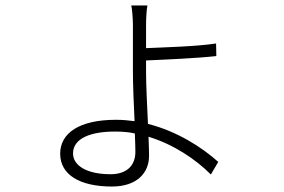

<svg xmlns="http://www.w3.org/2000/svg" viewBox="-20 -632 1040 702"><path d="M514 -411C583 -414 699 -419 771 -427L770 -473C698 -462 581 -459 514 -456V-541C514 -564 516 -599 519 -612H460C463 -601 466 -563 466 -540V-371C466 -320 469 -253 472 -189C449 -192 427 -194 404 -194C271 -194 200 -146 200 -70C200 7 272 50 389 50C483 50 525 -2 525 -62C525 -81 524 -105 523 -132C615 -104 695 -50 751 6L778 -40C719 -93 628 -152 521 -179C518 -247 514 -318 514 -369ZM475 -77C475 -28 445 5 384 5C295 5 247 -28 247 -71C247 -126 311 -151 400 -151C427 -151 452 -149 473 -144C474 -117 475 -94 475 -77Z"/></svg>

Font: Spoqa Han Sans Neo Light
Style: Regular
Weight: 300
Designer: [Spoqa Han Sans Neo] Dong-huui Kim  Younghwa Kang  Yujin Lee  [Noto Sans] Ryoko NISHIZUKA  (kana & ideographs); Paul D. 
Foundry: Spoqa (http://www.spoqa-han-sans.com)
Version: Version 1.000